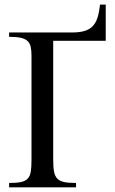

<svg xmlns="http://www.w3.org/2000/svg" viewBox="-20 -801 492 821"><path d="M207.5 -626.5V-116.7Q207.5 -85.9 211.2 -66.7Q214.8 -47.4 225.3 -36.9Q235.8 -26.4 254.9 -22.5Q273.9 -18.6 305.2 -18.6V0H19V-18.6Q50.3 -18.6 69.1 -22.5Q87.9 -26.4 98.1 -36.9Q108.4 -47.4 111.6 -66.7Q114.7 -85.9 114.7 -116.7V-562Q114.7 -585 111.3 -600.6Q107.9 -616.2 97.7 -625.7Q87.4 -635.3 68.6 -639.4Q49.8 -643.6 19 -643.6V-662.1H286.6Q319.3 -662.1 341.1 -668.5Q362.8 -674.8 376.5 -689.2Q390.1 -703.6 397.2 -726.3Q404.3 -749 407.7 -781.2H432.1V-626.5Z"/></svg>

Font: Doulos SIL CyrE
Style: Regular
Weight: 400
Designer: Walt Agee, Victor Gaultney, Peter Martin, Debbi Hosken, Becca Hirsbrunner
Foundry: SIL International
Version: Version 5.000